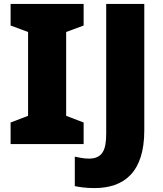

<svg xmlns="http://www.w3.org/2000/svg" viewBox="-20 -734 832 978"><path d="M406 0V-110L317 -144V-571L406 -604V-714H34V-604L123 -571V-144L34 -110V0ZM461 224C611 224 715 145 715 -70V-714H521V-53C521 32 501 74 432 74C405 74 382 68 361 64V214C385 219 417 224 461 224Z"/></svg>

Font: Noto Sans Tamil Black
Style: Regular
Weight: 900
Designer: Jelle Bosma - Monotype Design Team
Foundry: Monotype Imaging Inc.
Version: Version 2.004